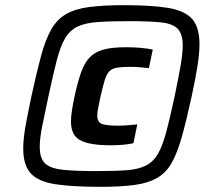

<svg xmlns="http://www.w3.org/2000/svg" viewBox="-20 -716 826 744"><path d="M370 8Q258 8 192.5 -2.5Q127 -13 98.5 -45Q70 -77 70 -140Q70 -178 79 -228Q88 -278 102 -344Q122 -436 139 -499Q156 -562 178 -601Q200 -640 234.5 -660.5Q269 -681 323.5 -688.5Q378 -696 461 -696Q570 -696 633.5 -685Q697 -674 725 -642Q753 -610 753 -545Q753 -508 745 -458.5Q737 -409 723 -344Q703 -252 685.5 -189Q668 -126 646.5 -87Q625 -48 590.5 -27.5Q556 -7 503 0.5Q450 8 370 8ZM355 -53Q425 -53 471 -56.5Q517 -60 545.5 -74.5Q574 -89 592 -120Q610 -151 624.5 -205.5Q639 -260 657 -344Q671 -412 679.5 -460Q688 -508 688 -540Q688 -585 668 -605Q648 -625 602 -629.5Q556 -634 478 -634Q404 -634 357 -630.5Q310 -627 280.5 -613Q251 -599 232.5 -568Q214 -537 200 -482.5Q186 -428 168 -344Q153 -275 143.5 -227Q134 -179 134 -147Q134 -102 155 -82.5Q176 -63 224.5 -58Q273 -53 355 -53ZM411 -153Q353 -153 318.5 -162Q284 -171 269.5 -191Q255 -211 255 -245Q255 -265 259 -289.5Q263 -314 269 -343Q281 -398 294 -435Q307 -472 327.5 -493.5Q348 -515 381.5 -524Q415 -533 469 -533Q499 -533 526 -530.5Q553 -528 572 -524L557 -452Q539 -454 520.5 -455.5Q502 -457 487 -457Q454 -457 434.5 -454Q415 -451 404 -440Q393 -429 386 -406Q379 -383 370 -344Q365 -319 361 -300.5Q357 -282 357 -268Q357 -242 375.5 -235.5Q394 -229 438 -229Q460 -229 479 -231Q498 -233 512 -234L497 -161Q479 -157 456.5 -155Q434 -153 411 -153Z"/></svg>

Font: Saira SemiExpanded
Style: Bold Italic
Weight: 700
Width: 6
Italic angle: -12°
Designer: Hector Gatti with collaboration of the Omnibus-Type team
Foundry: Omnibus-Type
Version: Version 1.101